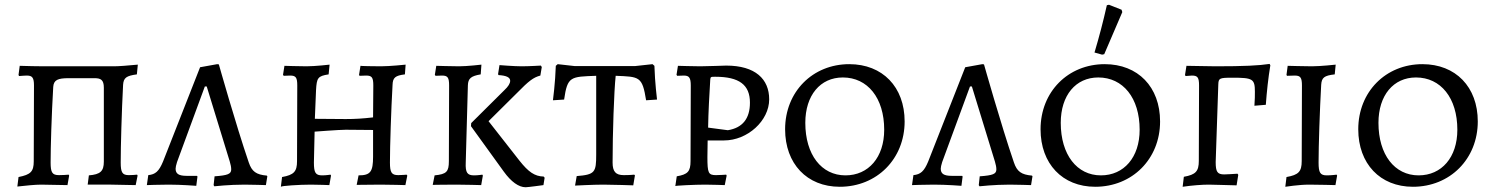

<svg xmlns="http://www.w3.org/2000/svg" viewBox="-20 -777 6280 808"><path d="M53 8C88 4 129 0 153 0C180 0 232 2 264 2L271 -38L269 -42C260 -41 242 -40 228 -40C200 -40 193 -51 193 -93C193 -157 197 -292 204 -411C206 -441 224 -448 269 -448H378C404 -448 417 -441 417 -408V-97C417 -56 402 -43 354 -39L349 0H448C473 0 522 2 551 2L559 -38L557 -42C549 -41 534 -40 522 -40C495 -40 488 -51 488 -93C488 -160 492 -307 498 -420C500 -450 512 -458 556 -464L560 -505C518 -501 479 -498 460 -498H165C138 -498 93 -499 63 -500L58 -462L60 -457C74 -458 86 -459 93 -459C116 -459 123 -450 123 -417L122 -98C122 -55 109 -42 58 -32Z M882 7C882 7 944 0 1009 0C1039 0 1099 2 1099 2L1105 -35L1103 -38C1058 -42 1040 -55 1027 -93C972 -254 901 -506 901 -506L894 -507L822 -494L666 -97C649 -56 634 -43 604 -40L598 2C598 2 650 0 690 0C744 0 806 5 806 5L811 -34L809 -37H765C732 -37 719 -46 719 -67C719 -73 721 -82 725 -95L842 -413H850L947 -97C951 -84 953 -73 953 -64C953 -45 939 -39 883 -35L879 2Z M1162 9C1164 5 1240 0 1288 0C1318 0 1366 2 1366 2L1373 -38L1371 -42C1371 -42 1352 -39 1336 -39C1308 -39 1301 -50 1301 -93L1304 -223C1304 -223 1409 -231 1435 -231C1470 -231 1550 -230 1550 -230V-118C1550 -54 1539 -39 1489 -39L1481 1L1581 0C1621 0 1686 2 1686 2L1694 -38L1691 -42C1691 -42 1672 -40 1656 -40C1628 -40 1621 -51 1621 -93C1621 -163 1626 -314 1632 -420C1633 -450 1643 -459 1684 -464L1687 -505C1687 -505 1622 -498 1583 -498C1555 -498 1497 -499 1497 -500L1491 -462L1493 -458C1493 -458 1511 -459 1521 -459C1545 -459 1551 -451 1551 -417L1550 -283C1506 -278 1475 -276 1435 -276L1305 -277L1310 -398C1313 -449 1317 -457 1363 -464L1367 -505C1367 -505 1307 -498 1270 -498C1238 -498 1177 -500 1177 -500L1171 -462L1174 -458C1174 -458 1191 -459 1201 -459C1225 -459 1231 -451 1231 -417L1230 -99C1230 -55 1217 -41 1167 -32Z M1870 -417 1869 -99C1869 -54 1859 -44 1809 -39L1801 1C1801 1 1858 0 1900 0C1936 0 2005 2 2005 2L2012 -38L2010 -42C2010 -42 1991 -39 1975 -39C1947 -39 1938 -50 1940 -93L1949 -418C1950 -447 1962 -457 2003 -464L2006 -505C2006 -505 1947 -498 1912 -498C1883 -498 1816 -500 1816 -500L1810 -462L1813 -458C1813 -458 1830 -459 1840 -459C1864 -459 1870 -451 1870 -417ZM1963 -259 1962 -246 2100 -55C2131 -12 2163 11 2192 11C2202 11 2267 2 2267 2L2272 -29L2268 -34C2230 -35 2204 -53 2166 -101L2036 -267L2156 -386C2205 -436 2224 -451 2254 -459L2260 -495L2256 -501C2256 -501 2207 -498 2175 -498C2144 -498 2082 -503 2082 -503L2076 -465L2078 -461C2112 -459 2127 -451 2127 -437C2127 -426 2119 -413 2103 -398Z M2400 4C2400 4 2477 0 2519 0C2558 0 2645 3 2645 3L2652 -39L2649 -42C2649 -42 2632 -40 2605 -40C2571 -40 2558 -55 2558 -93C2558 -216 2564 -393 2571 -458C2671 -454 2683 -456 2699 -355L2745 -358C2745 -358 2736 -430 2734 -500L2726 -507L2653 -499H2398L2327 -507L2319 -500C2317 -431 2307 -355 2307 -355L2354 -358C2368 -456 2381 -454 2489 -458V-127C2489 -52 2484 -42 2407 -36Z M2822 6C2823 4 2904 0 2948 0C2976 0 3030 2 3030 2L3038 -38L3036 -42C3036 -42 3009 -40 2993 -40C2961 -40 2957 -49 2957 -116L2958 -186H3027C3126 -186 3217 -269 3217 -359C3217 -444 3159 -501 3036 -501C3036 -501 2951 -498 2927 -498C2895 -498 2838 -500 2833 -500L2827 -462L2830 -458C2830 -458 2847 -459 2858 -459C2880 -459 2887 -450 2887 -417L2886 -99C2886 -55 2874 -43 2828 -35ZM3043 -229 2960 -240C2961 -304 2965 -377 2969 -442C2970 -454 2972 -454 2990 -454C3091 -454 3136 -420 3136 -345C3136 -278 3105 -239 3043 -229Z M3514 9C3670 9 3787 -108 3787 -266C3787 -411 3694 -507 3554 -507C3400 -507 3284 -391 3284 -233C3284 -88 3376 9 3514 9ZM3538 -39C3437 -39 3369 -126 3369 -260C3369 -376 3432 -451 3527 -451C3631 -451 3701 -365 3701 -231C3701 -115 3635 -39 3538 -39Z M4102 7C4102 7 4164 0 4229 0C4259 0 4319 2 4319 2L4325 -35L4323 -38C4278 -42 4260 -55 4247 -93C4192 -254 4121 -506 4121 -506L4114 -507L4042 -494L3886 -97C3869 -56 3854 -43 3824 -40L3818 2C3818 2 3870 0 3910 0C3964 0 4026 5 4026 5L4031 -34L4029 -37H3985C3952 -37 3939 -46 3939 -67C3939 -73 3941 -82 3945 -95L4062 -413H4070L4167 -97C4171 -84 4173 -73 4173 -64C4173 -45 4159 -39 4103 -35L4099 2Z M4618 -547 4627 -549 4703 -726 4700 -736 4647 -757 4638 -755C4623 -688 4606 -623 4586 -556ZM4589 9C4745 9 4862 -108 4862 -266C4862 -411 4769 -507 4629 -507C4475 -507 4359 -391 4359 -233C4359 -88 4451 9 4589 9ZM4613 -39C4512 -39 4444 -126 4444 -260C4444 -376 4507 -451 4602 -451C4706 -451 4776 -365 4776 -231C4776 -115 4710 -39 4613 -39Z M4957 9C4997 3 5040 0 5067 0C5089 0 5130 2 5184 3L5191 -41L5188 -46C5171 -45 5144 -43 5132 -43C5103 -43 5096 -54 5096 -95L5107 -421C5108 -448 5111 -450 5167 -450C5252 -450 5261 -445 5261 -391C5261 -372 5261 -361 5259 -332L5307 -336C5311 -391 5317 -448 5326 -502L5323 -508C5277 -501 5215 -498 5096 -498C5058 -498 5003 -500 4973 -500L4967 -462L4969 -457C4982 -458 4991 -459 4996 -459C5020 -459 5026 -451 5026 -417L5025 -100C5025 -56 5012 -42 4962 -33Z M5389 9C5389 9 5446 0 5489 0C5527 0 5600 2 5600 2L5607 -38L5605 -42C5605 -42 5583 -39 5564 -39C5536 -39 5529 -50 5529 -93C5529 -163 5534 -313 5540 -420C5542 -450 5552 -459 5597 -464L5601 -505C5601 -505 5538 -498 5501 -498C5466 -498 5405 -500 5399 -500L5394 -462L5396 -458C5396 -458 5417 -459 5429 -459C5453 -459 5459 -450 5459 -417L5458 -99C5458 -55 5445 -41 5394 -32Z M5926 9C6082 9 6199 -108 6199 -266C6199 -411 6106 -507 5966 -507C5812 -507 5696 -391 5696 -233C5696 -88 5788 9 5926 9ZM5950 -39C5849 -39 5781 -126 5781 -260C5781 -376 5844 -451 5939 -451C6043 -451 6113 -365 6113 -231C6113 -115 6047 -39 5950 -39Z"/></svg>

Font: Alegreya SC
Style: Regular
Weight: 400
Designer: Juan Pablo del Peral
Foundry: Huerta Tipografica
Version: Version 2.007;PS 002.007;hotconv 1.0.88;makeotf.lib2.5.64775